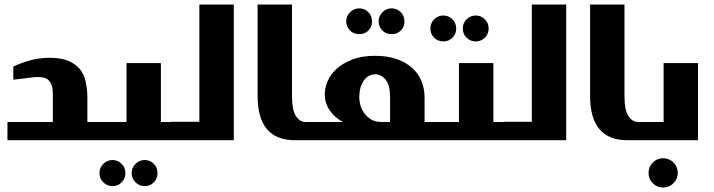

<svg xmlns="http://www.w3.org/2000/svg" viewBox="-20 -623 3174 853"><path d="M201.2 -366.2Q250.5 -366.2 282.7 -353Q314.5 -339.8 334 -316.9Q353 -293.9 360.4 -261.2Q368.2 -226.1 368.2 -189V-81.1H422.9Q444.8 -81.1 444.8 -68.8V-13.2Q444.8 0 422.9 0H13.2V-81.1H214.8V-202.1Q214.8 -229.5 209.5 -244.1Q203.6 -260.3 194.3 -268.1Q185.1 -275.9 172.9 -278.3Q159.7 -280.8 148.9 -280.8Q139.2 -280.8 134.3 -280.3Q119.6 -278.8 115.7 -278.3Q113.3 -277.8 103 -276.6Q92.8 -275.4 85.9 -274.4Q51.8 -270.5 39.1 -269V-327.1Q77.1 -345.2 118.2 -356Q156.7 -366.2 201.2 -366.2Z M420.9 0Q399.9 0 399.9 -13.2V-68.8Q399.9 -81.1 420.9 -81.1H542V-342.8H694.8V-81.1H748Q757.3 -81.1 762.7 -75.7Q769 -69.3 769 -60.1V-21Q769 -12.2 762.7 -5.9Q756.8 0 748 0ZM480 87.9Q503.4 87.9 520.5 105Q537.1 121.6 537.1 146Q537.1 170.4 520.5 187Q503.4 204.1 480 204.1Q456.1 204.1 439 187Q421.9 169.9 421.9 146Q421.9 122.1 439 105Q456.1 87.9 480 87.9ZM623 87.9Q646.5 87.9 663.6 105Q679.7 121.1 679.7 146Q679.7 170.9 663.6 187Q646.5 204.1 623 204.1Q599.1 204.1 582 187Q564.9 169.9 564.9 146Q564.9 122.1 582 105Q599.1 87.9 623 87.9Z M1018.6 -603V0H744.6Q735.4 0 729 -3.4Q722.7 -6.8 722.7 -13.2V-68.8Q722.7 -74.7 729 -78.1Q735.8 -82 744.6 -82H865.7V-603Z M1277.3 -603V-195.8Q1277.3 -135.7 1293.9 -108.9Q1310.5 -82 1336.4 -81.1H1332.5Q1353.5 -81.1 1353.5 -60.1V-21Q1353.5 -12.2 1347.2 -5.9Q1341.3 0 1332.5 0H1290.5Q1124.5 0 1124.5 -196.8V-603Z M1518.1 -527.8Q1518.1 -551.8 1535.2 -568.8Q1552.2 -585.9 1576.2 -585.9Q1599.6 -585.9 1616.7 -568.8Q1632.8 -552.7 1632.8 -527.8Q1632.8 -503.4 1616.7 -487.3Q1600.6 -471.2 1576.2 -471.2Q1551.3 -471.2 1535.2 -487.3Q1518.1 -504.4 1518.1 -527.8ZM1662.1 -527.8Q1662.1 -551.8 1679.2 -568.8Q1696.3 -585.9 1720.2 -585.9Q1743.7 -585.9 1760.7 -568.8Q1776.9 -552.7 1776.9 -527.8Q1776.9 -503.4 1760.7 -487.3Q1744.6 -471.2 1720.2 -471.2Q1695.3 -471.2 1679.2 -487.3Q1662.1 -504.4 1662.1 -527.8ZM1503.9 -81.1Q1469.7 -98.1 1446.8 -129.9Q1422.9 -162.6 1422.9 -204.1Q1422.9 -231.4 1435.5 -262.2Q1447.8 -292 1475.1 -316.9Q1502 -341.3 1544.4 -358.4Q1586.4 -375 1647 -375Q1700.7 -375 1742.2 -360.8Q1781.7 -347.2 1810.5 -321.8Q1838.4 -296.9 1852.1 -263.7Q1866.2 -229.5 1866.2 -191.9V-81.1H1899.9Q1909.7 -81.1 1915.5 -75.7Q1921.9 -69.8 1921.9 -61V-11.2Q1921.9 -5.9 1915.5 -2.9Q1909.2 0 1899.9 0H1328.1Q1319.3 0 1314 -5.9Q1309.1 -11.2 1309.1 -21V-60.1Q1309.1 -81.1 1327.1 -81.1ZM1712.9 -192.9Q1712.9 -244.6 1693.4 -268.6Q1673.3 -293 1647 -293Q1615.7 -293 1596.2 -264.6Q1576.2 -235.8 1576.2 -191.9Q1576.2 -172.9 1582 -152.8Q1587.4 -133.8 1600.6 -117.2Q1613.3 -101.1 1631.3 -90.8Q1648.9 -81.1 1673.8 -81.1H1712.9Z M1892.1 -496.1Q1892.1 -520.5 1908.7 -537.1Q1925.8 -554.2 1949.7 -554.2Q1973.1 -554.2 1990.2 -537.1Q2006.8 -520.5 2006.8 -496.1Q2006.8 -472.2 1990.2 -455.6Q1973.6 -439 1949.7 -439Q1925.3 -439 1908.7 -455.6Q1892.1 -472.2 1892.1 -496.1ZM2036.1 -496.1Q2036.1 -520.5 2052.7 -537.1Q2069.8 -554.2 2093.8 -554.2Q2117.2 -554.2 2134.3 -537.1Q2150.9 -520.5 2150.9 -496.1Q2150.9 -472.2 2134.3 -455.6Q2117.7 -439 2093.8 -439Q2069.3 -439 2052.7 -455.6Q2036.1 -472.2 2036.1 -496.1ZM1897.9 0Q1877 0 1877 -13.2V-68.8Q1877 -81.1 1897.9 -81.1H2019V-342.8H2171.9V-81.1H2225.1Q2234.4 -81.1 2239.7 -75.7Q2246.1 -69.3 2246.1 -60.1V-21Q2246.1 -12.2 2239.7 -5.9Q2233.9 0 2225.1 0Z M2495.6 -603V0H2221.7Q2212.4 0 2206.1 -3.4Q2199.7 -6.8 2199.7 -13.2V-68.8Q2199.7 -74.7 2206.1 -78.1Q2212.9 -82 2221.7 -82H2342.8V-603Z M2754.4 -603V-195.8Q2754.4 -135.7 2771 -108.9Q2787.6 -82 2813.5 -81.1H2809.6Q2830.6 -81.1 2830.6 -60.1V-21Q2830.6 -12.2 2824.2 -5.9Q2818.4 0 2809.6 0H2767.6Q2601.6 0 2601.6 -196.8V-603Z M3081.1 -342.8V0H2807.1Q2797.9 0 2791.5 -3.4Q2785.2 -6.8 2785.2 -13.2V-68.8Q2785.2 -74.2 2791.5 -77.6Q2797.9 -81.1 2807.1 -81.1H2928.2V-342.8ZM2879.9 99.1Q2898.9 80.1 2926.3 80.1Q2953.1 80.1 2972.2 99.1Q2991.2 118.2 2991.2 145Q2991.2 171.9 2972.2 190.9Q2953.1 210 2926.3 210Q2898.9 210 2879.9 190.9Q2861.3 172.4 2861.3 145Q2861.3 117.7 2879.9 99.1Z"/></svg>

Font: SimahzazaarabicW05-Bold
Style: Regular
Weight: 700
Designer: Ahmed zaza
Foundry: Ahmed zaza
Version: Version 1.001